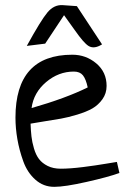

<svg xmlns="http://www.w3.org/2000/svg" viewBox="-20 -723 483 745"><path d="M433.6 -94.7 443.4 -51.8Q400.4 -36.1 315.9 -17.1Q231.4 2 190.4 2Q148.4 2 117.2 -25.9Q85.9 -53.7 70.3 -97.2Q54.7 -140.6 47.4 -183.1Q40 -225.6 40 -266.6Q40 -510.7 260.7 -510.7Q313.5 -510.7 353.5 -477.1Q393.6 -443.4 393.6 -389.6Q393.6 -360.4 377.4 -337.9Q361.3 -315.4 338.4 -302.2Q315.4 -289.1 279.8 -278.3Q244.1 -267.6 216.8 -262.7Q189.5 -257.8 151.4 -252Q113.3 -246.1 98.6 -243.2Q99.6 -214.8 102.1 -193.4Q104.5 -171.9 111.8 -147Q119.1 -122.1 131.3 -106Q143.6 -89.8 165 -79.1Q186.5 -68.4 215.8 -68.4Q251 -68.4 301.8 -74.7Q352.5 -81.1 392.1 -87.9Q431.6 -94.7 433.6 -94.7ZM102.5 -303.7Q235.4 -341.8 320.3 -383.8Q313.5 -416 301.8 -430.7Q290 -445.3 266.6 -445.3Q207 -445.3 158.7 -404.3Q110.4 -363.3 102.5 -303.7ZM222.7 -703.1 278.3 -699.2 376 -550.8 367.2 -545.9Q341.8 -533.2 323.2 -544.9Q304.7 -556.6 270.5 -605.5L228.5 -664.1L155.3 -553.7L84 -544.9Q138.7 -644.5 164.1 -674.8Q189.5 -705.1 222.7 -703.1Z"/></svg>

Font: Neucha
Style: Regular
Weight: 400
Designer: Jovanny Lemonad
Foundry: Jovanny Lemonad
Version: Version 001.001